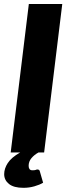

<svg xmlns="http://www.w3.org/2000/svg" viewBox="-24 -748 340 942"><path d="M165 0Q144 11.5 130.2 28Q116.5 44.5 116.5 65.5Q116.5 75.5 120.8 81.5Q125 87.5 135 87.5Q141 87.5 144.8 87Q148.5 86.5 150.8 85.8Q153 85 154.8 84.2Q156.5 83.5 159 83.5Q170 83.5 171.5 93L187.5 148.5Q170 159 144.5 166.2Q119 173.5 91 173.5Q43.5 173.5 20 154.5Q-3.5 135.5 -3.5 106.5Q-3.5 79 14.2 51.8Q32 24.5 75 0H28.5L117.5 -728.5H281.5L192.5 0Z"/></svg>

Font: Lato ExtraBold
Style: Italic
Weight: 800
Italic angle: -7°
Designer: Lukasz Dziedzic with Adam Twardoch and Botio Nikoltchev
Foundry: tyPoland Lukasz Dziedzic
Version: Version 2.015; 2015-08-06; http://www.latofonts.com/